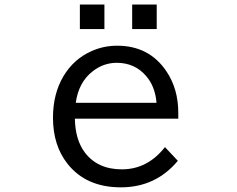

<svg xmlns="http://www.w3.org/2000/svg" viewBox="-20 -782 1040 844"><path d="M331.1 -762.2H439V-654.3H331.1ZM561 -762.2H668.9V-654.3H561ZM763.7 -260.3H309.1Q311 -167.5 352.5 -112.3Q408.7 -37.6 515.6 -37.6Q628.4 -37.6 705.1 -135.3L761.7 -75.2Q664.6 41.5 511.2 41.5Q358.4 41.5 276.4 -62.5Q212.9 -143.1 212.9 -264.6Q212.9 -369.1 258.8 -446.8Q303.7 -522 380.9 -556.6Q434.6 -581.1 495.1 -581.1Q635.7 -581.1 711.4 -468.8Q763.7 -391.1 763.7 -286.1ZM668 -330.1Q662.1 -402.3 622.1 -448.2Q572.3 -505.9 493.2 -505.9Q435.5 -505.9 388.2 -469.2Q325.7 -421.4 313 -330.1Z"/></svg>

Font: BIZ UDGothic
Style: Regular
Weight: 400
Monospace: yes
Designer: TypeBank Co., Ltd.
Foundry: Morisawa Inc.
Version: Version 1.05